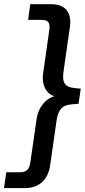

<svg xmlns="http://www.w3.org/2000/svg" viewBox="-46 -831 419 942"><path d="M76.7 91.8C145.5 91.8 189.9 51.3 200.2 -20.5L231.4 -238.8C239.3 -294.4 261.2 -316.9 308.6 -319.3L339.4 -321.8L350.1 -396L320.3 -398.9C273.4 -403.3 257.8 -424.3 265.6 -480L296.9 -698.2C307.1 -770 274.4 -810.5 205.6 -810.5H102.5L91.8 -733.4H160.2C189 -733.4 200.7 -719.2 196.3 -687L165.5 -470.2C157.2 -415 181.2 -369.6 221.2 -358.9C178.2 -348.1 141.6 -303.2 133.8 -249L102.5 -31.7C98.1 0.5 82 14.2 53.2 14.2H-15.1L-26.4 91.8Z"/></svg>

Font: Winston
Style: Italic
Weight: 400
Italic angle: -8.13011°
Designer: Vernon Adams, Kim Jin-seong, David Berlow, Cristiano Sobral
Foundry: The Winston Project Authors
Version: Version 3.004